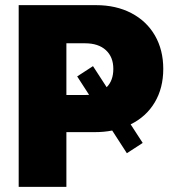

<svg xmlns="http://www.w3.org/2000/svg" viewBox="-20 -727 697 747"><path d="M395 -387.7Q420.9 -413.6 420.9 -459Q420.9 -505.4 391.8 -532Q362.8 -558.6 310.5 -558.6H238.3V-357.4H310.5L326.7 -357.9L280.3 -429.7L341.8 -469.7ZM52.7 -707H353.5Q431.6 -707 491 -676Q550.3 -645 582.8 -588.9Q615.2 -532.7 615.2 -459Q615.2 -384.3 582 -328.6Q548.8 -272.9 488.3 -243.2L535.2 -170.9L473.6 -130.9L416.5 -219.2Q385.3 -212.9 347.7 -212.9H238.3V0H52.7Z"/></svg>

Font: Pretendard JP Black
Style: Regular
Weight: 900
Designer: Base glyphs from Inter by Rasmus Andersson; Hangeul glyphs from Noto Sans CJK(Source Han Sans) by Jang Soo-young and Kan
Foundry: Kil Hyung-jin
Version: Version 1.309